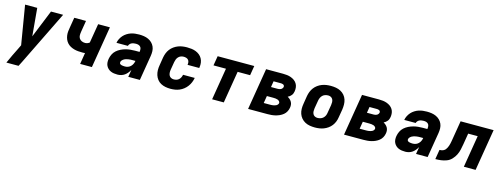

<svg xmlns="http://www.w3.org/2000/svg" viewBox="-18 -1316 6037 2320"><g transform="rotate(15 3000.0 -156.5)"><path d="M207 215H55Q78 164 101.5 113.5Q125 63 151 13L173 -33L92 -520H244L275 -172L416 -520H568L237 156Z M920 0 943 -142Q935 -141 927 -140.5Q919 -140 912 -140Q885 -140 858 -142Q831 -144 806 -151Q781 -158 759 -170Q737 -182 720 -200.5Q703 -219 693 -242.5Q683 -266 679.5 -292Q676 -318 679 -345Q682 -372 687 -399L707 -520H854L831 -380Q827 -357 827 -334.5Q827 -312 838.5 -294.5Q850 -277 869.5 -268.5Q889 -260 912 -260Q926 -260 940.5 -265.5Q955 -271 966 -280L1006 -520H1153L1067 0Z M1389 8Q1366 8 1344.5 5Q1323 2 1303.5 -6.5Q1284 -15 1269 -29.5Q1254 -44 1245 -62.5Q1236 -81 1234.5 -103Q1233 -125 1237 -148Q1242 -177 1255.5 -205.5Q1269 -234 1292.5 -255Q1316 -276 1344.5 -290Q1373 -304 1402.5 -312Q1432 -320 1461.5 -323Q1491 -326 1520 -326H1576L1577 -333Q1579 -349 1577 -364.5Q1575 -380 1564.5 -391Q1554 -402 1539.5 -406Q1525 -410 1509 -410Q1496 -410 1482.5 -408Q1469 -406 1456.5 -400.5Q1444 -395 1434 -384Q1424 -373 1421 -360H1278Q1282 -385 1294.5 -410Q1307 -435 1325 -455Q1343 -475 1366.5 -490Q1390 -505 1415.5 -513.5Q1441 -522 1467 -525Q1493 -528 1518 -528Q1548 -528 1577.5 -523.5Q1607 -519 1633 -507Q1659 -495 1679 -475.5Q1699 -456 1710.5 -430Q1722 -404 1723 -374Q1724 -344 1719 -314L1667 0H1522L1537 -90Q1526 -70 1510.5 -51Q1495 -32 1476 -18.5Q1457 -5 1434 1.5Q1411 8 1389 8ZM1452 -110Q1471 -110 1489.5 -117Q1508 -124 1522.5 -138.5Q1537 -153 1545 -171Q1553 -189 1556 -208H1520Q1507 -208 1494 -207.5Q1481 -207 1467.5 -204.5Q1454 -202 1441 -198.5Q1428 -195 1416 -188Q1404 -181 1394 -170.5Q1384 -160 1382 -147Q1381 -139 1383.5 -132Q1386 -125 1392.5 -121Q1399 -117 1406 -115Q1413 -113 1421 -112Q1429 -111 1436.5 -110.5Q1444 -110 1452 -110Z M2051 8Q2018 8 1987 2Q1956 -4 1929.5 -18.5Q1903 -33 1884.5 -56.5Q1866 -80 1856.5 -109.5Q1847 -139 1846.5 -171Q1846 -203 1852 -235L1868 -335Q1873 -363 1883.5 -390Q1894 -417 1912 -440.5Q1930 -464 1954.5 -481.5Q1979 -499 2006 -509.5Q2033 -520 2061 -524Q2089 -528 2117 -528Q2146 -528 2174 -524.5Q2202 -521 2227.5 -511Q2253 -501 2274 -484Q2295 -467 2308 -443.5Q2321 -420 2325 -392Q2329 -364 2324 -335L2323 -325H2177V-329Q2180 -345 2177 -361Q2174 -377 2164 -388Q2154 -399 2138.5 -403.5Q2123 -408 2107 -408Q2089 -408 2071.5 -401.5Q2054 -395 2041 -381Q2028 -367 2021.5 -350Q2015 -333 2012 -316L1995 -216Q1992 -197 1993 -178Q1994 -159 2002 -143.5Q2010 -128 2026 -120Q2042 -112 2061 -112Q2077 -112 2094 -117Q2111 -122 2124 -134Q2137 -146 2144.5 -162Q2152 -178 2155 -194V-195H2301V-193Q2296 -165 2285 -138Q2274 -111 2256 -86.5Q2238 -62 2214 -43Q2190 -24 2163 -12.5Q2136 -1 2107.5 3.5Q2079 8 2051 8Z M2571 0 2637 -400H2481L2501 -520H2959L2939 -400H2783L2717 0Z M3021 0 3107 -520H3319Q3345 -520 3370 -517Q3395 -514 3418.5 -505.5Q3442 -497 3461.5 -483Q3481 -469 3494 -448.5Q3507 -428 3510.5 -403Q3514 -378 3510 -352Q3508 -338 3503 -325Q3498 -312 3489.5 -301Q3481 -290 3469.5 -281Q3458 -272 3445 -266Q3461 -257 3474.5 -245Q3488 -233 3497 -217Q3506 -201 3508 -182Q3510 -163 3506 -143Q3502 -119 3489.5 -95.5Q3477 -72 3456 -55Q3435 -38 3410.5 -27Q3386 -16 3361 -10Q3336 -4 3311.5 -2Q3287 0 3263 0ZM3220 -327H3302Q3312 -327 3322 -328.5Q3332 -330 3342 -335Q3352 -340 3359 -349Q3366 -358 3368 -368Q3369 -377 3365 -384.5Q3361 -392 3353.5 -396Q3346 -400 3336.5 -401Q3327 -402 3318 -402H3232ZM3262 -118Q3272 -118 3281.5 -118.5Q3291 -119 3301 -120.5Q3311 -122 3321 -125Q3331 -128 3340 -132.5Q3349 -137 3356 -145.5Q3363 -154 3365 -163Q3367 -177 3357.5 -187Q3348 -197 3336 -201.5Q3324 -206 3309.5 -207.5Q3295 -209 3281 -209H3200L3185 -118Z M3857 8Q3824 8 3792.5 2.5Q3761 -3 3734 -17.5Q3707 -32 3687 -55.5Q3667 -79 3657 -108Q3647 -137 3646.5 -169.5Q3646 -202 3652 -235L3668 -335Q3673 -363 3683.5 -390Q3694 -417 3712 -440.5Q3730 -464 3754 -481.5Q3778 -499 3805.5 -509.5Q3833 -520 3860.5 -524Q3888 -528 3916 -528Q3949 -528 3980.5 -522.5Q4012 -517 4039.5 -502.5Q4067 -488 4087 -464.5Q4107 -441 4116.5 -412Q4126 -383 4126.5 -350.5Q4127 -318 4122 -285L4105 -185Q4101 -157 4090.5 -130Q4080 -103 4062 -79.5Q4044 -56 4019.5 -38.5Q3995 -21 3968 -10.5Q3941 0 3913 4Q3885 8 3857 8ZM3857 -112Q3876 -112 3894.5 -117.5Q3913 -123 3928 -136.5Q3943 -150 3951 -168Q3959 -186 3961 -204L3978 -304Q3981 -323 3980.5 -341.5Q3980 -360 3972.5 -375.5Q3965 -391 3949.5 -399.5Q3934 -408 3916 -408Q3897 -408 3878.5 -402.5Q3860 -397 3845.5 -383.5Q3831 -370 3823 -352Q3815 -334 3812 -316L3795 -216Q3792 -197 3792.5 -178.5Q3793 -160 3800.5 -144.5Q3808 -129 3823.5 -120.5Q3839 -112 3857 -112Z M4221 0 4307 -520H4519Q4545 -520 4570 -517Q4595 -514 4618.5 -505.5Q4642 -497 4661.5 -483Q4681 -469 4694 -448.5Q4707 -428 4710.5 -403Q4714 -378 4710 -352Q4708 -338 4703 -325Q4698 -312 4689.5 -301Q4681 -290 4669.5 -281Q4658 -272 4645 -266Q4661 -257 4674.5 -245Q4688 -233 4697 -217Q4706 -201 4708 -182Q4710 -163 4706 -143Q4702 -119 4689.5 -95.5Q4677 -72 4656 -55Q4635 -38 4610.5 -27Q4586 -16 4561 -10Q4536 -4 4511.5 -2Q4487 0 4463 0ZM4420 -327H4502Q4512 -327 4522 -328.5Q4532 -330 4542 -335Q4552 -340 4559 -349Q4566 -358 4568 -368Q4569 -377 4565 -384.5Q4561 -392 4553.5 -396Q4546 -400 4536.5 -401Q4527 -402 4518 -402H4432ZM4462 -118Q4472 -118 4481.5 -118.5Q4491 -119 4501 -120.5Q4511 -122 4521 -125Q4531 -128 4540 -132.5Q4549 -137 4556 -145.5Q4563 -154 4565 -163Q4567 -177 4557.5 -187Q4548 -197 4536 -201.5Q4524 -206 4509.5 -207.5Q4495 -209 4481 -209H4400L4385 -118Z M4989 8Q4966 8 4944.5 5Q4923 2 4903.5 -6.5Q4884 -15 4869 -29.5Q4854 -44 4845 -62.5Q4836 -81 4834.5 -103Q4833 -125 4837 -148Q4842 -177 4855.5 -205.5Q4869 -234 4892.5 -255Q4916 -276 4944.5 -290Q4973 -304 5002.5 -312Q5032 -320 5061.5 -323Q5091 -326 5120 -326H5176L5177 -333Q5179 -349 5177 -364.5Q5175 -380 5164.5 -391Q5154 -402 5139.5 -406Q5125 -410 5109 -410Q5096 -410 5082.5 -408Q5069 -406 5056.5 -400.5Q5044 -395 5034 -384Q5024 -373 5021 -360H4878Q4882 -385 4894.5 -410Q4907 -435 4925 -455Q4943 -475 4966.5 -490Q4990 -505 5015.5 -513.5Q5041 -522 5067 -525Q5093 -528 5118 -528Q5148 -528 5177.5 -523.5Q5207 -519 5233 -507Q5259 -495 5279 -475.5Q5299 -456 5310.5 -430Q5322 -404 5323 -374Q5324 -344 5319 -314L5267 0H5122L5137 -90Q5126 -70 5110.5 -51Q5095 -32 5076 -18.5Q5057 -5 5034 1.5Q5011 8 4989 8ZM5052 -110Q5071 -110 5089.5 -117Q5108 -124 5122.5 -138.5Q5137 -153 5145 -171Q5153 -189 5156 -208H5120Q5107 -208 5094 -207.5Q5081 -207 5067.5 -204.5Q5054 -202 5041 -198.5Q5028 -195 5016 -188Q5004 -181 4994 -170.5Q4984 -160 4982 -147Q4981 -139 4983.5 -132Q4986 -125 4992.5 -121Q4999 -117 5006 -115Q5013 -113 5021 -112Q5029 -111 5036.5 -110.5Q5044 -110 5052 -110Z M5363 0 5383 -120Q5396 -120 5409 -122.5Q5422 -125 5435 -132Q5448 -139 5457 -150.5Q5466 -162 5472 -174.5Q5478 -187 5482.5 -200Q5487 -213 5490 -226Q5493 -239 5495.5 -252Q5498 -265 5500 -278L5540 -520H5953L5867 0H5720L5786 -400H5667L5644 -261Q5638 -227 5630.5 -192Q5623 -157 5606.5 -124Q5590 -91 5563.5 -63Q5537 -35 5502.5 -22Q5468 -9 5433 -4.5Q5398 0 5363 0Z"/></g></svg>

Font: Iosevka Heavy Extended Oblique
Style: Regular
Weight: 900
Width: 7
Italic angle: -9°
Monospace: yes
Designer: Belleve Invis
Foundry: Belleve Invis
Version: Version 32.5.0; ttfautohint (v1.8.4)